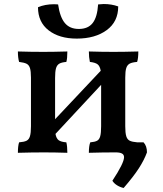

<svg xmlns="http://www.w3.org/2000/svg" viewBox="-20 -758 813 955"><path d="M169 -722Q204 -737 249 -737Q262 -737 269 -736Q278 -673 302.5 -643.5Q327 -614 372 -614Q418 -614 441 -643.5Q464 -673 468 -736Q486 -738 496 -738Q535 -738 568 -726Q568 -650 510.5 -608Q453 -566 362 -566Q275 -566 222 -607Q169 -648 169 -722ZM711 0Q697 38 671 78.5Q645 119 595 177Q577 173 562 163.5Q547 154 539 141Q597 53 597 24Q597 11 586.5 5.5Q576 0 556 0H548Q490 0 422 2Q422 -33 429 -50Q452 -52 463 -58Q474 -64 478.5 -80.5Q483 -97 483 -130V-336L256 -92Q260 -69 272 -60.5Q284 -52 310 -50Q315 -30 315 2Q253 0 199 0Q137 0 69 2Q69 -32 75 -50Q100 -52 112 -58Q124 -64 129 -80.5Q134 -97 134 -130V-372Q134 -404 129 -419.5Q124 -435 112 -441Q100 -447 75 -450Q69 -471 69 -502Q131 -500 196 -500Q247 -500 315 -502Q315 -467 310 -450Q286 -448 274.5 -441Q263 -434 258.5 -418Q254 -402 254 -370V-165L481 -406Q477 -429 465.5 -438Q454 -447 427 -450Q422 -473 422 -502Q484 -500 545 -500Q598 -500 668 -502Q668 -467 662 -450Q637 -448 625 -441.5Q613 -435 608 -419.5Q603 -404 603 -372V-130Q603 -97 608 -80.5Q613 -64 625.5 -58Q638 -52 663 -50H694Q711 -32 711 0Z"/></svg>

Font: Vollkorn SC SemiBold
Style: Regular
Weight: 600
Designer: Friedrich Althausen
Foundry: Friedrich Althausen
Version: Version 4.015